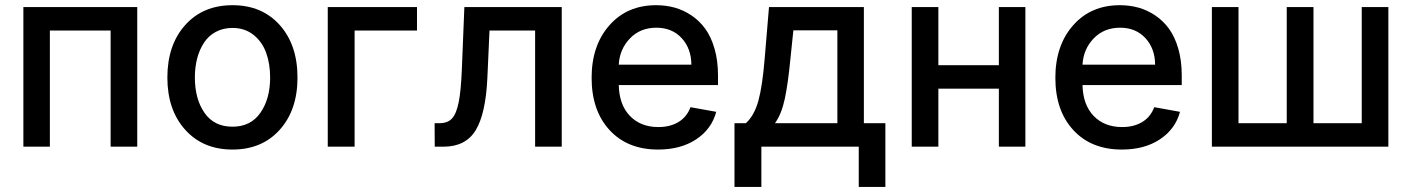

<svg xmlns="http://www.w3.org/2000/svg" viewBox="-20 -573 5513 750"><path d="M71.3 0V-545.4H516.1V0H412.1V-453.6H174.8V0Z M633.8 -270Q633.8 -397.5 703.4 -475.1Q772.9 -552.7 888.2 -552.7Q1003.4 -552.7 1072.8 -475.1Q1142.1 -397.5 1142.1 -270Q1142.1 -143.6 1072.8 -66.2Q1003.4 11.2 888.2 11.2Q772.9 11.2 703.4 -66.2Q633.8 -143.6 633.8 -270ZM888.2 -78.1Q959.5 -78.1 997.3 -132.6Q1035.2 -187 1035.2 -270.5Q1035.2 -324.2 1019.5 -367.2Q1003.9 -410.2 970 -437Q936 -463.9 888.2 -463.9Q851.6 -463.9 823 -448.5Q794.4 -433.1 776.9 -406.2Q759.3 -379.4 750.2 -345Q741.2 -310.5 741.2 -270.5Q741.2 -186.5 778.8 -132.3Q816.4 -78.1 888.2 -78.1Z M1608.9 -545.4V-453.6H1365.2V0H1260.3V-545.4Z M1678.2 0 1677.7 -91.8H1697.3Q1728.5 -91.8 1745.6 -110.1Q1762.7 -128.4 1771.7 -173.3Q1780.8 -218.3 1784.2 -304.2L1793.9 -545.4H2174.3V0H2070.3V-453.6H1892.1L1883.8 -268.6Q1877.4 -129.4 1838.4 -64.7Q1799.3 0 1712.4 0Z M2550.8 11.2Q2431.2 11.2 2361.1 -64.9Q2291 -141.1 2291 -269Q2291 -395.5 2360.4 -474.1Q2429.7 -552.7 2543 -552.7Q2581.1 -552.7 2615.5 -543.2Q2649.9 -533.7 2681.2 -512.7Q2712.4 -491.7 2735.1 -460.4Q2757.8 -429.2 2771.2 -382.6Q2784.7 -335.9 2784.7 -278.3V-240.7H2397Q2398.9 -163.1 2440.9 -119.9Q2482.9 -76.7 2551.8 -76.7Q2597.7 -76.7 2630.4 -96.4Q2663.1 -116.2 2677.2 -154.3L2777.8 -136.2Q2759.8 -68.8 2699.5 -28.8Q2639.2 11.2 2550.8 11.2ZM2397 -320.3H2680.7Q2680.2 -383.8 2642.6 -424.3Q2605 -464.8 2543.9 -464.8Q2481 -464.8 2440.7 -422.9Q2400.4 -380.9 2397 -320.3Z M2849.1 157.2V-91.8H2893.6Q2926.3 -121.6 2942.1 -178.2Q2958 -234.9 2966.8 -341.8L2983.9 -545.4H3354.5V-91.8H3438.5V157.2H3334.5V0H2954.1V157.2ZM3007.3 -91.8H3251V-454.6H3079.1L3067.4 -341.8Q3058.1 -245.1 3045.4 -186Q3032.7 -127 3007.3 -91.8Z M3645.5 -545.4V-318.4H3881.8V-545.4H3985.4V0H3881.8V-226.6H3645.5V0H3541.5V-545.4Z M4362.3 11.2Q4242.7 11.2 4172.6 -64.9Q4102.5 -141.1 4102.5 -269Q4102.5 -395.5 4171.9 -474.1Q4241.2 -552.7 4354.5 -552.7Q4392.6 -552.7 4427 -543.2Q4461.4 -533.7 4492.7 -512.7Q4523.9 -491.7 4546.6 -460.4Q4569.3 -429.2 4582.8 -382.6Q4596.2 -335.9 4596.2 -278.3V-240.7H4208.5Q4210.4 -163.1 4252.4 -119.9Q4294.4 -76.7 4363.3 -76.7Q4409.2 -76.7 4441.9 -96.4Q4474.6 -116.2 4488.8 -154.3L4589.4 -136.2Q4571.3 -68.8 4511 -28.8Q4450.7 11.2 4362.3 11.2ZM4208.5 -320.3H4492.2Q4491.7 -383.8 4454.1 -424.3Q4416.5 -464.8 4355.5 -464.8Q4292.5 -464.8 4252.2 -422.9Q4211.9 -380.9 4208.5 -320.3Z M4713.9 -545.4H4817.9V-91.8H5006.3V-545.4H5110.8V-91.8H5299.3V-545.4H5403.3V0H4713.9Z"/></svg>

Font: Karasuma Gothic
Style: Regular
Weight: 500
Designer: Rasmus Andersson / Ryoko Nishizuka
Foundry: Genbu
Version: Version 1.00